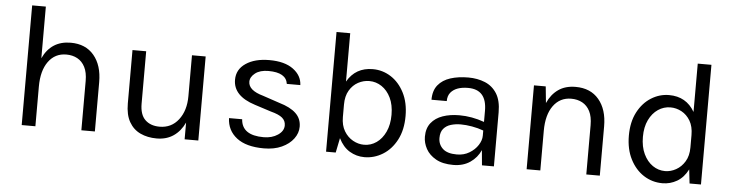

<svg xmlns="http://www.w3.org/2000/svg" viewBox="-44 -880 4162 1090"><g transform="rotate(5 2037.0 -335.0)"><path d="M518 0H441V-281Q441 -329.5 425.2 -360.2Q409.5 -391 382 -406Q354.5 -421 319 -421Q254.5 -421 216.8 -369Q179 -317 179 -226V0H101V-682H179V-387.5Q226.5 -490 338 -490Q423 -490 470.5 -433.5Q518 -377 518 -281Z M870.5 9Q818.5 9 777.8 -10Q737 -29 713.8 -69.5Q690.5 -110 690.5 -175V-479H768.5V-181Q768.5 -118 799 -88.5Q829.5 -59 881.5 -59Q948.5 -59 989 -111.2Q1029.5 -163.5 1029.5 -246V-479H1107.5V0H1029.5V-95.5Q1006.5 -46 966.5 -18.5Q926.5 9 870.5 9Z M1482 12Q1380.5 12 1326.5 -30Q1272.5 -72 1270 -142H1345Q1351 -51 1475 -51Q1522.5 -51 1555.8 -73.5Q1589 -96 1589 -128Q1589 -154.5 1569.2 -171.2Q1549.5 -188 1503 -200L1410 -230Q1285 -269.5 1285 -362Q1285 -421 1336.2 -455.5Q1387.5 -490 1470 -490Q1557.5 -490 1606.2 -454Q1655 -418 1657 -364H1580Q1571 -428 1470 -428Q1422 -428 1394.5 -406.5Q1367 -385 1367 -358Q1367 -308.5 1452 -285L1547 -253Q1610.5 -234.5 1642.2 -204.2Q1674 -174 1674 -128Q1674 -91.5 1650.2 -59.5Q1626.5 -27.5 1583.5 -7.8Q1540.5 12 1482 12Z M2054.5 12Q2009 12 1970.2 -11.2Q1931.5 -34.5 1907.5 -83.5L1890.5 0H1835.5V-682H1913.5V-406.5Q1961.5 -490 2059.5 -490Q2115.5 -490 2162.8 -459.8Q2210 -429.5 2238.8 -373.5Q2267.5 -317.5 2267.5 -241Q2267.5 -161.5 2237.8 -104.8Q2208 -48 2159.2 -18Q2110.5 12 2054.5 12ZM2046.5 -58Q2085 -58 2117 -80.2Q2149 -102.5 2168.2 -143.5Q2187.5 -184.5 2187.5 -241Q2187.5 -297.5 2168 -337.8Q2148.5 -378 2116.2 -399.5Q2084 -421 2045.5 -421Q2012.5 -421 1982.2 -404.8Q1952 -388.5 1932.8 -356.2Q1913.5 -324 1913.5 -275V-204Q1913.5 -157 1933 -124.5Q1952.5 -92 1983 -75Q2013.5 -58 2046.5 -58Z M2561 12Q2500.5 12 2462 -9.8Q2423.5 -31.5 2405.2 -65Q2387 -98.5 2387 -134Q2387 -182 2411.2 -212.5Q2435.5 -243 2477.2 -257.5Q2519 -272 2572 -272Q2643 -272 2714 -246.5V-310Q2714 -431 2607.5 -431Q2539 -431 2509 -395.5Q2493 -376.5 2493 -346H2406Q2406 -398.5 2431.8 -430Q2457.5 -461.5 2502.2 -475.8Q2547 -490 2604 -490Q2656 -490 2698.8 -472.5Q2741.5 -455 2766.8 -415Q2792 -375 2792 -308V0H2724L2716 -86Q2697 -42.5 2657 -15.2Q2617 12 2561 12ZM2576 -49Q2616.5 -49 2647.5 -67.8Q2678.5 -86.5 2696.2 -114Q2714 -141.5 2714 -168V-197.5Q2683 -209 2648.2 -215Q2613.5 -221 2584 -221Q2554 -221 2528 -213.2Q2502 -205.5 2486 -186.5Q2470 -167.5 2470 -134Q2470 -97 2495.8 -73Q2521.5 -49 2576 -49Z M3395.5 0H3318.5V-281Q3318.5 -329.5 3302.8 -360.2Q3287 -391 3259.5 -406Q3232 -421 3196.5 -421Q3132 -421 3094.2 -369Q3056.5 -317 3056.5 -226V0H2978.5V-478H3045.5L3055 -384Q3077 -434 3116.8 -462Q3156.5 -490 3215.5 -490Q3300.5 -490 3348 -433.5Q3395.5 -377 3395.5 -281Z M3753 12Q3694.5 12 3646.2 -19Q3598 -50 3569 -107Q3540 -164 3540 -241Q3540 -319 3569.2 -374.8Q3598.5 -430.5 3646 -460.2Q3693.5 -490 3748 -490Q3846 -490 3894 -406.5V-682H3972V0H3907L3898 -79.5Q3874 -32.5 3835.8 -10.2Q3797.5 12 3753 12ZM3762 -58Q3794 -58 3824.2 -74.8Q3854.5 -91.5 3874.2 -124Q3894 -156.5 3894 -204V-275Q3894 -323.5 3874.8 -356Q3855.5 -388.5 3825.2 -404.8Q3795 -421 3762 -421Q3723.5 -421 3691.2 -399.2Q3659 -377.5 3639.5 -337.2Q3620 -297 3620 -241Q3620 -184.5 3639.5 -143.5Q3659 -102.5 3691.2 -80.2Q3723.5 -58 3762 -58Z"/></g></svg>

Font: Betina Sans
Style: Regular
Weight: 400
Designer: Jonathan Pinhorn (font) & Cristiano Sobral (main changes)
Version: Version 2.001;April 28, 2021;FontCreator 13.0.0.2655 32-bit;